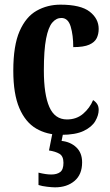

<svg xmlns="http://www.w3.org/2000/svg" viewBox="-20 -568 473 823"><path d="M242 10Q181 10 135 -17Q89 -44 63 -104.5Q37 -165 37 -265Q37 -373 64 -434.5Q91 -496 137 -522Q183 -548 239 -548Q326 -548 364.5 -518Q403 -488 403 -444Q403 -422 394.5 -404.5Q386 -387 362.5 -376.5Q339 -366 294 -366Q294 -417 283 -454Q272 -491 243 -491Q221 -491 204 -471Q187 -451 177.5 -402Q168 -353 168 -266Q168 -163 191.5 -109.5Q215 -56 267 -56Q308 -56 336.5 -80.5Q365 -105 379 -139Q390 -132 396.5 -122Q403 -112 403 -97Q403 -74 388.5 -49Q374 -24 339 -7Q304 10 242 10ZM216 235Q204 235 182 232.5Q160 230 145 225V172Q177 180 200 180Q224 180 238 169.5Q252 159 252 130Q252 101 234.5 91Q217 81 190 77L207 -9H253L244 36Q282 40 307 63.5Q332 87 332 128Q332 180 299.5 207.5Q267 235 216 235Z"/></svg>

Font: Noto Serif Thai ExtraCondensed
Style: Bold
Weight: 700
Width: 2
Designer: Monotype Design Team
Foundry: Monotype Imaging Inc.
Version: Version 2.002; ttfautohint (v1.8.4.7-5d5b)